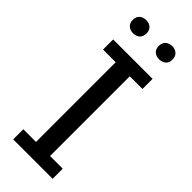

<svg xmlns="http://www.w3.org/2000/svg" viewBox="-244 -764 792 792"><g transform="rotate(45 152.0 -368.0)"><path d="M37 0V-59H111V-524H37V-583H267V-524H193V-59H267V0ZM77 -659Q60 -659 48.5 -669Q37 -679 37 -698Q37 -716 48.5 -726Q60 -736 77 -736Q95 -736 106 -726Q117 -716 117 -698Q117 -679 106 -669Q95 -659 77 -659ZM229 -659Q212 -659 200.5 -668.5Q189 -678 189 -697Q189 -716 200.5 -726Q212 -736 229 -736Q246 -736 257.5 -726Q269 -716 269 -697Q269 -678 257.5 -668.5Q246 -659 229 -659Z"/></g></svg>

Font: Rokkitt SemiBold
Style: Regular
Weight: 400
Version: Version 3.103